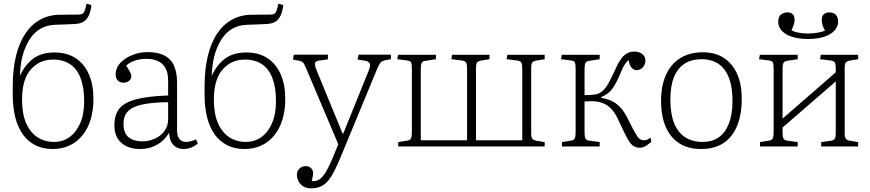

<svg xmlns="http://www.w3.org/2000/svg" viewBox="-20 -804 4776 1054"><path d="M269 14Q215 14 174.5 -6.5Q134 -27 106 -65.5Q78 -104 64 -159.5Q50 -215 50 -283V-330Q50 -424 68 -497.5Q86 -571 120 -621Q154 -671 202 -697Q250 -723 310 -723Q328 -723 345 -723.5Q362 -724 379 -724Q396 -724 411 -724Q426 -724 434 -729.5Q442 -735 446 -748Q448 -755 451 -766Q454 -777 455 -784L482 -776Q478 -743 469 -722.5Q460 -702 447 -691Q434 -680 417 -676Q410 -674 400.5 -673Q391 -672 377 -671.5Q363 -671 340.5 -670Q318 -669 285 -668Q240 -667 205.5 -648Q171 -629 147.5 -595Q124 -561 109.5 -516.5Q95 -472 91 -417L89 -387Q116 -447 161.5 -481.5Q207 -516 279 -516Q348 -516 395.5 -484.5Q443 -453 468 -396Q493 -339 493 -261Q493 -197 477 -146Q461 -95 431 -59Q401 -23 360 -4.5Q319 14 269 14ZM277 -25Q324 -25 360.5 -50.5Q397 -76 419.5 -126Q442 -176 442 -248Q442 -324 422.5 -375Q403 -426 365 -451.5Q327 -477 271 -477Q197 -477 149 -422.5Q101 -368 101 -257Q101 -180 123 -129Q145 -78 184.5 -51.5Q224 -25 277 -25Z M749 14Q685 14 646.5 -19.5Q608 -53 608 -117Q608 -173 634.5 -207Q661 -241 726 -258.5Q791 -276 903 -280V-362Q903 -405 888 -431Q873 -457 846.5 -469Q820 -481 783 -481Q749 -481 719.5 -471Q690 -461 673 -444Q684 -426 690 -415.5Q696 -405 698.5 -398.5Q701 -392 701 -386Q701 -370 688 -360Q675 -350 657 -350Q639 -350 627 -362Q615 -374 615 -395Q615 -432 641.5 -459.5Q668 -487 708 -502.5Q748 -518 789 -518Q850 -518 886 -497.5Q922 -477 937 -439.5Q952 -402 952 -350V-88Q952 -57 965 -41Q978 -25 1002 -25Q1015 -25 1029 -29Q1043 -33 1056 -39L1066 -16Q1050 -2 1029.5 6Q1009 14 986 14Q954 14 932.5 -7.5Q911 -29 908 -75Q890 -45 865.5 -25.5Q841 -6 812 4Q783 14 749 14ZM762 -28Q797 -28 829.5 -42.5Q862 -57 882.5 -84.5Q903 -112 903 -149V-243Q814 -242 760 -230Q706 -218 682 -192.5Q658 -167 658 -126Q658 -73 686 -50.5Q714 -28 762 -28Z M1322 14Q1268 14 1227.5 -6.5Q1187 -27 1159 -65.5Q1131 -104 1117 -159.5Q1103 -215 1103 -283V-330Q1103 -424 1121 -497.5Q1139 -571 1173 -621Q1207 -671 1255 -697Q1303 -723 1363 -723Q1381 -723 1398 -723.5Q1415 -724 1432 -724Q1449 -724 1464 -724Q1479 -724 1487 -729.5Q1495 -735 1499 -748Q1501 -755 1504 -766Q1507 -777 1508 -784L1535 -776Q1531 -743 1522 -722.5Q1513 -702 1500 -691Q1487 -680 1470 -676Q1463 -674 1453.5 -673Q1444 -672 1430 -671.5Q1416 -671 1393.5 -670Q1371 -669 1338 -668Q1293 -667 1258.5 -648Q1224 -629 1200.5 -595Q1177 -561 1162.5 -516.5Q1148 -472 1144 -417L1142 -387Q1169 -447 1214.5 -481.5Q1260 -516 1332 -516Q1401 -516 1448.5 -484.5Q1496 -453 1521 -396Q1546 -339 1546 -261Q1546 -197 1530 -146Q1514 -95 1484 -59Q1454 -23 1413 -4.5Q1372 14 1322 14ZM1330 -25Q1377 -25 1413.5 -50.5Q1450 -76 1472.5 -126Q1495 -176 1495 -248Q1495 -324 1475.5 -375Q1456 -426 1418 -451.5Q1380 -477 1324 -477Q1250 -477 1202 -422.5Q1154 -368 1154 -257Q1154 -180 1176 -129Q1198 -78 1237.5 -51.5Q1277 -25 1330 -25Z M1688 230Q1652 230 1631 208Q1610 186 1610 156Q1610 135 1624 121.5Q1638 108 1657 108Q1677 108 1688 119.5Q1699 131 1699 145Q1699 151 1697.5 161.5Q1696 172 1691 190Q1713 193 1731.5 182Q1750 171 1769.5 138.5Q1789 106 1814 44L1837 -12L1664 -421Q1652 -449 1646 -458Q1640 -467 1620 -471L1588 -477L1593 -504H1780V-478L1735 -472Q1714 -470 1710 -459.5Q1706 -449 1716 -423L1861 -70H1864L2005 -419Q2013 -438 2010.5 -452.5Q2008 -467 1982 -471L1943 -477L1949 -504H2126V-479L2093 -473Q2079 -470 2070.5 -462Q2062 -454 2047 -418L1841 80Q1823 121 1807 150Q1791 179 1773.5 196.5Q1756 214 1735 222Q1714 230 1688 230Z M2166 0V-24L2215 -32Q2231 -34 2236 -44Q2241 -54 2241 -80V-425Q2241 -451 2237 -460.5Q2233 -470 2216 -472L2161 -479L2165 -503H2373V-479L2315 -470Q2300 -468 2295 -458.5Q2290 -449 2290 -426V-34H2544V-429Q2544 -452 2538.5 -461Q2533 -470 2514 -472L2458 -479L2462 -503H2667V-479L2624 -472Q2605 -469 2599 -461Q2593 -453 2593 -430V-34H2847V-429Q2847 -452 2841.5 -461Q2836 -470 2817 -472L2761 -479L2765 -503H2970V-479L2927 -472Q2908 -469 2902 -461Q2896 -453 2896 -430V-73Q2896 -51 2902 -42.5Q2908 -34 2927 -31L2970 -24V0Z M3492 7Q3470 7 3454 -5Q3438 -17 3422 -47.5Q3406 -78 3381 -131Q3367 -165 3349.5 -189.5Q3332 -214 3308.5 -228.5Q3285 -243 3252 -247Q3236 -249 3218.5 -248Q3201 -247 3189 -247V-76Q3189 -53 3194 -43.5Q3199 -34 3214 -32L3272 -24V0H3065V-24L3114 -32Q3130 -34 3135 -44Q3140 -54 3140 -80V-425Q3140 -451 3136 -460.5Q3132 -470 3115 -472L3060 -479L3064 -503H3272V-479L3214 -470Q3199 -468 3194 -458.5Q3189 -449 3189 -426V-282Q3217 -282 3233 -283.5Q3249 -285 3262 -289Q3280 -296 3295 -311.5Q3310 -327 3325.5 -356.5Q3341 -386 3362 -432Q3374 -459 3388 -479Q3402 -499 3420.5 -510Q3439 -521 3462 -521Q3488 -521 3505.5 -507.5Q3523 -494 3523 -470Q3523 -457 3516.5 -445Q3510 -433 3499 -426Q3488 -419 3474 -419Q3460 -419 3448 -431.5Q3436 -444 3431 -474Q3423 -468 3416.5 -460Q3410 -452 3402 -437Q3394 -422 3382 -392Q3359 -339 3338 -312.5Q3317 -286 3280 -271V-267Q3316 -261 3341.5 -248Q3367 -235 3388 -211.5Q3409 -188 3428 -149Q3460 -84 3476 -59Q3492 -34 3514 -34Q3527 -34 3535.5 -38.5Q3544 -43 3551 -48L3556 -26Q3540 -12 3524.5 -2.5Q3509 7 3492 7Z M3828 14Q3757 14 3708 -18Q3659 -50 3634 -109Q3609 -168 3609 -249Q3609 -332 3635.5 -392Q3662 -452 3713.5 -484.5Q3765 -517 3839 -517Q3907 -517 3954.5 -485.5Q4002 -454 4027 -397Q4052 -340 4052 -262Q4052 -176 4026.5 -113.5Q4001 -51 3951.5 -18.5Q3902 14 3828 14ZM3837 -25Q3890 -25 3926 -50.5Q3962 -76 3981.5 -126Q4001 -176 4001 -249Q4001 -307 3990 -350Q3979 -393 3957.5 -421.5Q3936 -450 3904.5 -464.5Q3873 -479 3831 -479Q3777 -479 3738.5 -454.5Q3700 -430 3680 -381Q3660 -332 3660 -258Q3660 -180 3680.5 -128.5Q3701 -77 3740.5 -51Q3780 -25 3837 -25Z M4152 0V-24L4201 -32Q4217 -34 4222 -44Q4227 -54 4227 -80V-425Q4227 -451 4223 -460.5Q4219 -470 4202 -472L4147 -479L4151 -503H4359V-479L4301 -470Q4286 -468 4281 -458.5Q4276 -449 4276 -426V-153L4568 -407V-429Q4568 -452 4562.5 -461Q4557 -470 4538 -472L4482 -479L4486 -503H4691V-479L4648 -472Q4629 -469 4623 -461Q4617 -453 4617 -430V-73Q4617 -51 4623 -42.5Q4629 -34 4648 -31L4691 -24V0H4488V-24L4538 -31Q4557 -33 4562.5 -42Q4568 -51 4568 -74V-357L4276 -104V-76Q4276 -53 4281 -43.5Q4286 -34 4301 -32L4359 -24V0ZM4416 -590Q4367 -590 4329.5 -601.5Q4292 -613 4272 -635Q4252 -657 4252 -685Q4252 -711 4266.5 -723.5Q4281 -736 4303 -736Q4322 -736 4332 -725.5Q4342 -715 4342 -697Q4342 -682 4337 -667.5Q4332 -653 4325 -637Q4340 -629 4363.5 -624.5Q4387 -620 4415 -620Q4441 -620 4468 -624.5Q4495 -629 4509 -637Q4499 -654 4495 -668Q4491 -682 4491 -695Q4491 -715 4502 -725.5Q4513 -736 4532 -736Q4557 -736 4569 -722Q4581 -708 4581 -687Q4581 -657 4560 -635Q4539 -613 4502 -601.5Q4465 -590 4416 -590Z"/></svg>

Font: Literata 18pt ExtraLight
Style: Regular
Weight: 250
Designer: Latin by Veronika Burian and Jose Scaglione. Greek by Irene Vlachou. Cyrillic by Vera Evstafieva.
Foundry: TypeTogether
Version: Version 3.103;gftools[0.9.29]